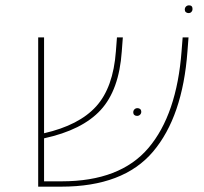

<svg xmlns="http://www.w3.org/2000/svg" viewBox="-20 -699 763 719"><path d="M686 -559 682 -507Q664 -262 553 -131Q442 0 209 0H123V-559H145V-200Q276 -230 340 -300.5Q404 -371 414 -507L418 -559H440L436 -506Q426 -362 357 -287Q288 -212 145 -181V-20H211Q430 -20 536 -145Q642 -270 660 -508L664 -559ZM509 -280Q509 -287 505 -290.5Q501 -294 495 -294Q488 -294 483.5 -289.5Q479 -285 479 -278Q479 -272 483 -268.5Q487 -265 493 -265Q500 -265 504.5 -269.5Q509 -274 509 -280ZM701 -665Q701 -679 688 -679Q681 -679 676.5 -674.5Q672 -670 672 -663Q672 -657 676 -653.5Q680 -650 686 -650Q693 -650 697 -654.5Q701 -659 701 -665Z"/></svg>

Font: FiraGO Thin
Style: Italic
Weight: 100
Italic angle: -8°
Designer: bBox Type GmbH
Foundry: bBox Type GmbH
Version: Version 1.001